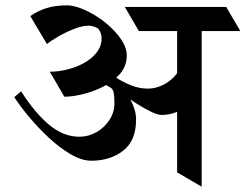

<svg xmlns="http://www.w3.org/2000/svg" viewBox="-20 -683 915 715"><path d="M644 -657.2 696.3 -567.4H497.1L444.8 -657.2ZM822.3 -657.2 875 -567.4H672.4L619.6 -657.2ZM639.6 -41V-657.2H731V12.2ZM154.8 -519 92.8 -623Q120.6 -642.6 153.1 -652.8Q185.5 -663.1 230.5 -663.1Q251.5 -663.1 280.8 -652.1Q310.1 -641.1 341.1 -621.3Q372.1 -601.6 397.9 -575.7Q422.4 -551.8 437.3 -526.4Q452.1 -501 452.1 -477.1Q452.1 -437.5 427.2 -408.4Q402.3 -379.4 364.5 -360.4Q326.7 -341.3 287.6 -332Q248.5 -322.8 219.7 -322.8L165.5 -416Q197.3 -416 230.7 -424.3Q264.2 -432.6 293 -448.5Q321.8 -464.4 339.8 -487.3Q357.9 -510.3 358.4 -539.6Q358.4 -552.2 353.8 -562.5Q349.1 -572.8 346.7 -575.2Q343.8 -578.6 332.8 -583Q321.8 -587.4 310.5 -587.4Q286.6 -587.4 256.1 -575.4Q225.6 -563.5 198 -547.6Q170.4 -531.7 154.8 -519ZM326.2 -389.6 360.4 -423.8Q389.6 -407.7 418.7 -377Q447.8 -346.2 467.3 -309.1Q486.8 -272 486.8 -237.3Q486.8 -159.7 439 -122.1Q391.1 -84.5 319.8 -84.5Q284.7 -84.5 243.9 -108.2Q203.1 -131.8 163.3 -168.7Q123.5 -205.6 89.4 -246.3Q55.2 -287.1 33.2 -321.3L58.6 -342.8Q109.4 -263.2 162.8 -218.5Q216.3 -173.8 275.4 -173.8Q309.6 -173.8 339.4 -190.9Q369.1 -208 387.7 -236.6Q406.2 -265.1 406.2 -298.8Q406.2 -343.8 396.5 -353Q387.7 -361.8 326.2 -389.6ZM350.6 -402.3 370.6 -424.8Q384.8 -412.6 410.2 -395.5Q435.5 -378.4 467 -365.7Q498.5 -353 529.8 -353Q567.4 -353 601.6 -375Q635.7 -397 651.4 -430.7L681.2 -407.2V-296.4Q666.5 -276.9 638.4 -265.9Q610.4 -254.9 582 -254.9Q567.4 -254.9 543 -266.6Q518.6 -278.3 489.7 -296.6Q460.9 -314.9 432.9 -335.2Q404.8 -355.5 382.8 -373.5Q360.8 -391.6 350.6 -402.3Z"/></svg>

Font: Annapurna SIL
Style: Bold
Weight: 700
Designer: Peter Martin, Annie Olsen
Foundry: SIL International
Version: Version 2.000